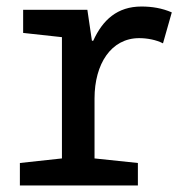

<svg xmlns="http://www.w3.org/2000/svg" viewBox="-20 -569 570 589"><path d="M41 0H403V-69L270 -83V-267C270 -373 321 -452 407 -452C431 -452 459 -447 480 -436L507 -531C477 -544 446 -549 414 -549C340 -549 295 -508 266 -444H262L248 -539H51V-468L170 -455V-83L41 -69Z"/></svg>

Font: Noto Sans Mono Condensed Medium
Style: Regular
Weight: 500
Width: 3
Designer: Monotype Design Team
Foundry: Monotype Imaging Inc.
Version: Version 2.014